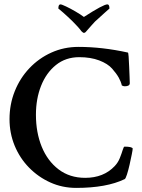

<svg xmlns="http://www.w3.org/2000/svg" viewBox="-20 -870 664 895"><path d="M335 5.9Q270.5 5.9 214.4 -19.5Q158.2 -44.9 115.2 -88.9Q72.3 -132.8 48.3 -190.9Q24.4 -249 24.4 -314.5Q24.4 -383.8 48.8 -444.8Q73.2 -505.9 117.2 -552.2Q161.1 -598.6 219.7 -625Q278.3 -651.4 345.7 -651.4Q456.1 -651.4 576.2 -625Q578.1 -625 579.6 -606Q581.1 -586.9 582 -561Q583 -535.2 584 -512.7Q585 -490.2 585 -482.4Q585 -467.8 561.5 -467.8Q554.7 -467.8 547.9 -471.7Q543.9 -489.3 533.7 -507.8Q523.4 -526.4 502.9 -549.8Q482.4 -573.2 442.4 -588.4Q402.3 -603.5 349.6 -603.5Q286.1 -603.5 240.7 -566.9Q195.3 -530.3 171.4 -469.7Q147.5 -409.2 147.5 -335Q147.5 -252.9 174.3 -186.5Q201.2 -120.1 252.9 -80.6Q304.7 -41 377 -41Q462.9 -41 514.6 -95.7Q530.3 -112.3 538.6 -133.3Q546.9 -154.3 551.8 -170.4Q556.6 -186.5 560.5 -186.5Q594.7 -186.5 598.6 -177.7Q598.6 -171.9 594.2 -149.9Q589.8 -127.9 584 -102.1Q578.1 -76.2 571.8 -56.6Q565.4 -37.1 561.5 -35.2Q476.6 5.9 335 5.9ZM371.1 -716.8Q367.2 -716.8 359.4 -724.6Q351.6 -735.4 341.3 -746.6Q331.1 -757.8 318.4 -770.5Q307.6 -781.2 296.9 -791Q286.1 -800.8 275.4 -810.5Q264.6 -820.3 258.8 -824.7Q252.9 -829.1 252 -830.1Q252 -849.6 261.7 -849.6Q267.6 -849.6 288.1 -839.8Q308.6 -830.1 332 -816.4Q355.5 -802.7 371.1 -791Q461.9 -849.6 480.5 -849.6Q490.2 -849.6 490.2 -830.1Q488.3 -828.1 469.7 -812Q451.2 -795.9 422.9 -769.5Q418 -764.6 407.7 -752.9Q397.5 -741.2 382.8 -724.6Q377 -716.8 371.1 -716.8Z"/></svg>

Font: Crimson Text SemiBold
Style: Regular
Weight: 600
Designer: Sebastian Kosch
Foundry: Sebastian Kosch
Version: Version 1.100; ttfautohint (v1.8.4)